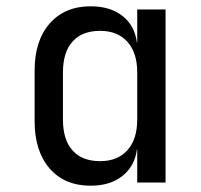

<svg xmlns="http://www.w3.org/2000/svg" viewBox="-20 -580 640 610"><path d="M268 10Q185 10 137.5 -45Q90 -100 90 -195V-356Q90 -451 138 -505.5Q186 -560 268 -560Q330 -560 369 -529.5Q408 -499 415 -445H416V-550H506V0H416V-105H415Q408 -52 369 -21Q330 10 268 10ZM298 -68Q354 -68 385 -103Q416 -138 416 -200V-350Q416 -412 385 -447Q354 -482 298 -482Q241 -482 210.5 -448Q180 -414 180 -350V-200Q180 -136 210.5 -102Q241 -68 298 -68Z"/></svg>

Font: JetBrainsMono NF
Style: Regular
Weight: 400
Designer: Philipp Nurullin, Konstantin Bulenkov
Foundry: JetBrains
Version: Version 2.251; ttfautohint (v1.8.3);Nerd Fonts 2.2.2